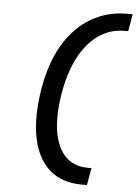

<svg xmlns="http://www.w3.org/2000/svg" viewBox="-59 -837 705 980"><g transform="rotate(5 293.0 -346.5)"><path d="M580.6 -791 565.4 -703.1H547.9Q472.2 -703.1 411.9 -660.4Q351.6 -617.7 310.8 -537.4Q270 -457 252.4 -343.8Q227.1 -177.2 272 -83.7Q316.9 9.8 421.9 9.8H439.5L423.8 97.7H397Q294.9 97.7 231.4 41.5Q168 -14.6 146.7 -119.9Q125.5 -225.1 149.9 -373Q166.5 -471.7 201.9 -549.1Q237.3 -626.5 289.3 -680.4Q341.3 -734.4 408 -762.7Q474.6 -791 553.2 -791Z"/></g></svg>

Font: Cascadia Mono NF
Style: Italic
Weight: 400
Italic angle: -10°
Monospace: yes
Designer: Aaron Bell
Foundry: Saja Typeworks
Version: Version 2404.023